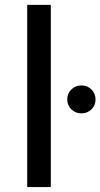

<svg xmlns="http://www.w3.org/2000/svg" viewBox="-20 -762 409 782"><path d="M90.8 0V-742.2H187V0ZM253.9 -356.9Q253.9 -380.9 270.5 -397.5Q287.1 -414.1 312 -414.1Q335.9 -414.1 352.5 -397.5Q369.1 -380.9 369.1 -356.9Q369.1 -333 352.5 -316.7Q335.9 -300.3 312 -300.3Q287.1 -300.3 270.5 -316.7Q253.9 -333 253.9 -356.9Z"/></svg>

Font: Montserrat Medium
Style: Regular
Weight: 500
Designer: Julieta Ulanovsky
Foundry: Julieta Ulanovsky
Version: Version 7.200